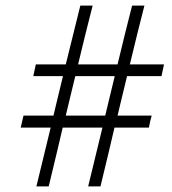

<svg xmlns="http://www.w3.org/2000/svg" viewBox="-20 -666 614 686"><path d="M311 -646Q286 -549 259 -436H400L428 -551L452 -646H496Q471 -549 444 -436H566L557 -394H434L417 -324Q413 -306 400 -253H522Q517 -237 512 -210H389Q373 -140 339 0H295L346 -210H204Q188 -140 154 0H110L161 -210H54L64 -253H171Q184 -306 188 -324L205 -394H99L108 -436H215L267 -646ZM232 -324Q228 -306 215 -253H356Q369 -306 373 -324L390 -394H249Z"/></svg>

Font: Josefin Sans Light
Style: Italic
Weight: 300
Italic angle: -7°
Designer: Santiago Orozco
Foundry: Typemade
Version: Version 2.000